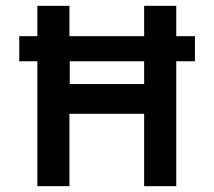

<svg xmlns="http://www.w3.org/2000/svg" viewBox="-20 -638 734 658"><path d="M108 -428H46V-514H108V-618H218V-514H474V-618H584V-514H648V-428H584V0H474V-248H218V0H108ZM474 -350V-428H219V-350Z"/></svg>

Font: Athiti SemiBold
Style: Regular
Weight: 600
Designer: CadsonDemak Team
Foundry: CadsonDemak
Version: Version 1.032